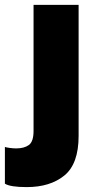

<svg xmlns="http://www.w3.org/2000/svg" viewBox="-89 -550 389 784"><path d="M20 214Q-47 214 -69 200V50Q-64 52 -49.5 54Q-35 56 -23 56Q10 56 29 42Q48 28 48 -15V-530H232V5Q232 119 174 166.5Q116 214 20 214Z"/></svg>

Font: Tanohe Sans Black
Style: Regular
Weight: 900
Designer: Village Type and Design LLC & Cristiano Sobral
Foundry: Cooper Hewitt Smithsonian Design Museum
Version: Version 1.00;March 11, 2020;FontCreator 12.0.0.2522 64-bit; 